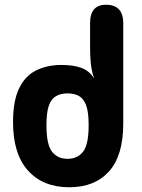

<svg xmlns="http://www.w3.org/2000/svg" viewBox="-20 -782 600 810"><path d="M272 8Q162 8 98.5 -62Q35 -132 35 -267Q35 -357 61 -410Q87 -463 133.5 -485.5Q180 -508 239 -508Q292 -508 325 -495Q358 -482 377 -451Q370 -472 366.5 -490.5Q363 -509 361.5 -534Q360 -559 360 -598V-684Q360 -762 427 -762Q500 -762 500 -684V-261Q500 -126 440 -59Q380 8 272 8ZM265 -112Q307 -112 330.5 -142Q354 -172 354 -254Q354 -309 343.5 -337.5Q333 -366 313 -377Q293 -388 265 -388Q237 -388 217 -377Q197 -366 186.5 -337.5Q176 -309 176 -254Q176 -172 199.5 -142Q223 -112 265 -112Z"/></svg>

Font: Madimi One
Style: Regular
Weight: 400
Designer: Taurai Valerie Mtake, Mirko Velimirovic
Foundry: TaVaTake
Version: Version 1.000; ttfautohint (v1.8.4.7-5d5b)